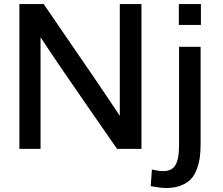

<svg xmlns="http://www.w3.org/2000/svg" viewBox="-20 -731 1095 943"><path d="M858.4 -608.4V-710.9H966.8V-608.4ZM796.9 192.4Q768.1 192.4 720.2 183.1L726.1 101.6Q760.3 109.4 782.2 109.4Q801.8 109.4 816.4 102.8Q831.1 96.2 840.6 81.3Q850.1 66.4 854.7 42.5Q859.4 18.6 859.4 -15.6V-501H965.3V-26.9Q965.3 10.3 961.7 39.6Q958 68.8 947.3 98.6Q936 128.9 918.5 147.9Q900.4 167.5 869.4 179.9Q838.4 192.4 796.9 192.4ZM75.2 0V-710.9H194.8L313 -538.1Q388.7 -428.2 451.4 -336.2Q514.2 -244.1 568.4 -162.1V-710.9H674.8V0H554.7Q532.7 -31.2 503.2 -74.2Q473.6 -117.2 435.5 -171.9Q359.4 -281.7 296.4 -373.5Q233.4 -465.3 179.2 -547.9V0Z"/></svg>

Font: Ride Light
Style: Bold
Weight: 600
Version: Version 3.000